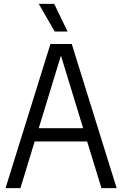

<svg xmlns="http://www.w3.org/2000/svg" viewBox="-20 -966 628 986"><path d="M501 0 427.5 -239.5H158L85 0H8.5L239 -740H348.5L579 0ZM179 -307.5H407L293 -680.5ZM261 -804 179 -946H258.5L327 -804Z"/></svg>

Font: Encode Sans Condensed
Style: Regular
Weight: 400
Width: 3
Designer: Multiple Designers
Foundry: Impallari Type
Version: Version 2.000